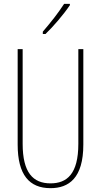

<svg xmlns="http://www.w3.org/2000/svg" viewBox="-20 -970 526 1000"><path d="M344 -943V-950H314C280 -898 248 -858 203 -805V-793H217C256 -830 311 -894 344 -943ZM414 -217V-714H388V-221C388 -63 328 -15 243 -15C152 -15 98 -71 98 -221V-714H72V-217C72 -59 133 10 243 10C338 10 414 -42 414 -217Z"/></svg>

Font: Noto Sans Arabic ExtCond Thin
Style: Regular
Weight: 100
Width: 2
Designer: Monotype Design Team, Nadine Chahine, Nizar Qandah and Khaled Hosny
Foundry: Monotype Imaging Inc.
Version: Version 2.012